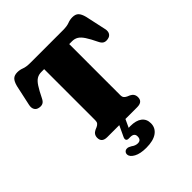

<svg xmlns="http://www.w3.org/2000/svg" viewBox="-254 -871 1257 1257"><g transform="rotate(-45 374.5 -243.0)"><path d="M223.5 -700H526Q563 -700 584.8 -708.5Q606.5 -717 629 -717Q657.5 -717 672 -702.2Q686.5 -687.5 695 -654L726 -511Q731.5 -487 722.5 -471.2Q713.5 -455.5 693 -452Q674 -448 660 -454.5Q646 -461 636 -482Q612.5 -531 594.5 -558.2Q576.5 -585.5 558.5 -596.2Q540.5 -607 517.5 -607H490.5V-134Q490.5 -118 497.5 -109.8Q504.5 -101.5 516.5 -96L534 -88.5Q563.5 -74.5 563.5 -42.5Q563.5 0 513 0H236Q186 0 186 -43Q186 -74.5 215.5 -88.5L233 -96Q245 -101.5 251.8 -109.8Q258.5 -118 258.5 -134V-607H232Q208.5 -607 190.5 -596.2Q172.5 -585.5 154.8 -558.2Q137 -531 113 -482Q103 -461 89 -454.5Q75 -448 56 -452Q36 -455.5 27 -471.2Q18 -487 23 -511L54 -654Q62.5 -687.5 77 -702.2Q91.5 -717 120 -717Q142.5 -717 164.2 -708.5Q186 -700 223.5 -700ZM351 -8.5H408L378 56Q385.5 55.5 394 55.5Q446.5 55.5 474.5 77Q502.5 98.5 502.5 138Q502.5 180.5 467.8 205.5Q433 230.5 367.5 230.5Q312.5 230.5 280.5 213Q248.5 195.5 247 173Q246.5 160 254.2 151.8Q262 143.5 274 143.5Q283 143 290.2 146.5Q297.5 150 306 154.5Q327 170.5 349 170.5Q380 170.5 380 136.5Q380 106 343 106H328.5Q313.5 106 309.5 97.2Q305.5 88.5 312 74.5Z"/></g></svg>

Font: Fraunces 9pt S050 Black
Style: Regular
Weight: 900
Version: Version 1.000; ttfautohint (v1.8.3)